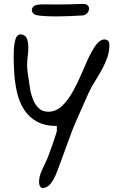

<svg xmlns="http://www.w3.org/2000/svg" viewBox="-20 -701 619 983"><path d="M195 262Q192 262 186 254Q180 246 180 230Q180 216 183.5 202Q187 188 193 174Q200 159 207 144Q214 129 221 114Q227 99 235.5 76Q244 53 252 29.5Q260 6 265.5 -11Q271 -28 271 -30V-56Q209 -56 168 -79Q127 -102 103 -140Q79 -178 68 -224.5Q57 -271 53.5 -319.5Q50 -368 50 -410Q50 -430 51 -449Q52 -468 56 -487Q61 -510 68.5 -517.5Q76 -525 83 -525Q106 -525 115.5 -507.5Q125 -490 125 -457Q125 -434 122 -413.5Q119 -393 119 -369V-359Q119 -350 122.5 -324.5Q126 -299 130 -273Q134 -247 136 -234Q141 -212 151 -187.5Q161 -163 179.5 -146Q198 -129 227 -129Q266 -129 296.5 -157.5Q327 -186 352.5 -231.5Q378 -277 399 -327Q407 -344 414 -361Q421 -378 428 -394Q436 -410 443 -424Q450 -438 458 -451Q474 -477 487.5 -488Q501 -499 514 -499Q527 -499 533.5 -492Q540 -485 540 -468Q540 -437 529.5 -407Q519 -377 503 -347Q486 -316 467 -286Q448 -256 434 -226Q426 -208 412.5 -177.5Q399 -147 384.5 -114.5Q370 -82 359.5 -57Q349 -32 347 -26Q346 -21 339 -3.5Q332 14 323.5 38Q315 62 306 86.5Q297 111 290.5 128.5Q284 146 282 151Q276 169 265 195Q254 221 237.5 241.5Q221 262 195 262ZM271 -617Q238 -617 210.5 -618.5Q183 -620 164 -624Q156 -626 149.5 -633.5Q143 -641 143 -650Q143 -660 152.5 -668.5Q162 -677 186 -678Q200 -679 221.5 -678.5Q243 -678 271 -678Q330 -678 400 -681Q420 -682 428 -674.5Q436 -667 436 -657Q436 -645 427 -634.5Q418 -624 404 -622Q370 -620 336 -618.5Q302 -617 271 -617Z"/></svg>

Font: Fuzzy Bubbles
Style: Regular
Weight: 400
Designer: Robert E. Leuschke
Foundry: Robert E. Leuschke
Version: Version 1.010; ttfautohint (v1.8.3)